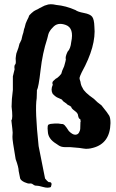

<svg xmlns="http://www.w3.org/2000/svg" viewBox="-20 -666 540 895"><path d="M40 -310 48 -343Q45 -362 52 -367Q55 -373 53 -394Q54 -397 54.5 -406.5Q55 -416 60.5 -428.5Q66 -441 71 -463Q73 -465 75.5 -471.5Q78 -478 80 -481Q85 -504 87 -508.5Q89 -513 90 -520Q92 -532 95 -538Q99 -558 106 -571Q115 -588 115 -591Q115 -594 127 -605Q139 -616 147 -619Q155 -622 166 -629Q170 -630 176 -634Q191 -642 195 -642Q213 -650 242 -643Q287 -639 332 -619Q342 -611 371.5 -605.5Q401 -600 410 -587.5Q419 -575 420 -542Q429 -452 361 -329Q352 -310 351 -304Q350 -298 355 -285Q357 -268 365 -256Q372 -237 418 -205Q433 -189 453 -175Q483 -138 489 -127Q495 -116 495 -92Q493 2 414 23Q389 30 369.5 26.5Q350 23 332 22Q314 21 309 20Q279 21 267.5 18Q256 15 242 4Q204 -19 203 -53Q199 -86 209 -86Q212 -89 233.5 -90Q255 -91 267 -88Q275 -89 282 -81.5Q289 -74 301 -55Q318 -38 330.5 -38Q343 -38 348.5 -48.5Q354 -59 354 -65Q354 -71 355 -97Q357 -98 355.5 -104Q354 -110 354 -111Q347 -111 344 -127Q344 -138 328 -149.5Q312 -161 312 -168Q308 -172 295 -178Q291 -183 281.5 -189Q272 -195 271 -198.5Q270 -202 264 -204Q252 -209 245 -212.5Q238 -216 226 -228Q215 -247 226 -271Q221 -283 230 -290L241 -300Q246 -301 256.5 -311.5Q267 -322 267 -326.5Q267 -331 279 -357Q287 -385 287 -389Q283 -400 295 -425Q309 -439 312 -470Q326 -535 287 -549.5Q248 -564 226 -538Q217 -529 213.5 -523Q210 -517 209 -515.5Q208 -514 206.5 -509.5Q205 -505 204.5 -503Q204 -501 202.5 -494.5Q201 -488 200 -485Q178 -418 169 -338.5Q160 -259 152 -245V-238L151 -208Q142 -154 160 15Q161 22 190 166Q200 179 207 183Q227 181 217 206Q203 212 180.5 205.5Q158 199 150 199.5Q142 200 134.5 194Q127 188 119 189.5Q111 191 94.5 183.5Q78 176 74 166L67 131Q67 114 53 76Q37 -16 38 -28Q39 -40 39 -48Q39 -55 33 -105Q41 -113 34 -169Q34 -202 40 -247Z"/></svg>

Font: Caveat Brush
Style: Regular
Weight: 400
Designer: Pablo Impallari
Foundry: Creative Lab NY
Version: Version 1.096; ttfautohint (v1.3)